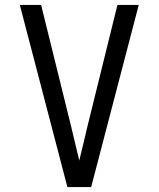

<svg xmlns="http://www.w3.org/2000/svg" viewBox="-20 -755 640 775"><path d="M252 0 60 -735H146L267 -245Q275 -210 283.5 -175.5Q292 -141 300 -107Q308 -141 316.5 -175.5Q325 -210 333 -245L454 -735H540L476 -490L348 0Z"/></svg>

Font: Iosevka Mono
Style: Regular
Weight: 400
Designer: Belleve Invis
Foundry: Belleve Invis
Version: Version 11.1.1